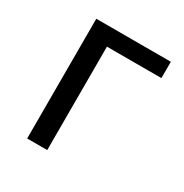

<svg xmlns="http://www.w3.org/2000/svg" viewBox="-132 -649 724 754"><g transform="rotate(30 229.5 -271.5)"><path d="M92 0V-543H430V-469H183V0Z"/></g></svg>

Font: Noto Sans CJK KR Regular (TTF)
Style: Regular
Weight: 400
Designer: Ryoko NISHIZUKA 西塚涼子 (kana & ideographs); Paul D. Hunt (Latin, Greek & Cyrillic); Wenlong ZHANG 张文龙 (bopomofo); Sandoll 
Foundry: Adobe Systems Incorporated
Version: Version 1.004;PS 1.004;hotconv 1.0.82;makeotf.lib2.5.63406